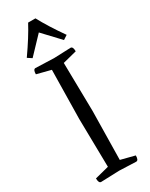

<svg xmlns="http://www.w3.org/2000/svg" viewBox="-238 -976 801 1022"><g transform="rotate(-30 163.0 -464.5)"><path d="M125 -648 39 -670Q39 -700 54 -700Q72 -700 166 -696L269 -700Q284 -700 284 -670L198 -648L203 -350L198 -52L284 -30Q284 0 269 0Q259 0 166 -4L54 0Q39 0 39 -30L125 -52L120 -350ZM164 -855 67 -753 41 -770Q105 -861 141 -929H186Q222 -861 286 -770L260 -753Z"/></g></svg>

Font: Mate
Style: Regular
Weight: 400
Designer: Eduardo Rodriguez Tunni
Foundry: Eduardo Rodriguez Tunni
Version: Version 1.002